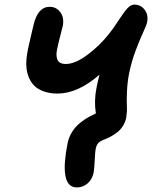

<svg xmlns="http://www.w3.org/2000/svg" viewBox="-20 -632 681 843"><path d="M316.9 190.9Q273.9 190.9 266.1 132.8Q259.3 85 276.9 -3.9Q286.6 -47.9 317.4 -79.3Q348.1 -110.8 400.9 -133.8Q392.1 -189 403.8 -247.1Q409.7 -277.3 417 -304.2Q321.8 -221.2 232.9 -221.2Q198.7 -221.2 172.9 -230.5Q147 -239.7 131.8 -254.4Q116.7 -269 107.9 -289.3Q99.1 -309.6 96.7 -329.8Q94.2 -350.1 96.2 -372.1Q97.7 -391.1 103 -417.5Q108.4 -443.8 116.5 -476.8Q124.5 -509.8 127 -521Q145.5 -602.1 198.2 -602.1Q227.1 -602.1 244.6 -578.6Q262.2 -555.2 255.9 -519Q253.9 -509.3 244.6 -474.6Q235.4 -439.9 231.9 -420.9Q224.1 -390.1 231.9 -370.6Q239.7 -351.1 269 -351.1Q310.1 -351.1 364 -391.4Q418 -431.6 459 -483.9Q476.6 -505.4 500.2 -542Q523.9 -578.6 539.1 -595.2Q554.2 -611.8 569.8 -611.8Q598.1 -611.8 615.2 -589.1Q632.3 -566.4 626 -535.2Q623.5 -522 608.9 -490.5Q594.2 -459 575.9 -410.9Q557.6 -362.8 546.9 -310.1Q539.1 -270.5 537.4 -228.8Q535.6 -187 537.1 -165Q538.6 -143.1 534.2 -115.2Q529.8 -94.7 519 -77.9Q508.3 -61 492.7 -49.6Q477.1 -38.1 464.4 -31.5Q451.7 -24.9 435.1 -18.1Q417 -11.2 410.2 -2.4Q403.3 6.3 399.9 22.9Q397.5 36.1 395.8 72.8Q394 109.4 391.1 126Q384.8 155.8 364.5 173.3Q344.2 190.9 316.9 190.9Z"/></svg>

Font: Shantell Sans Irregular
Style: Italic
Weight: 600
Italic angle: -11.31°
Designer: Stephen Nixon, Anya Danilova, Shantell Martin
Foundry: Arrow Type
Version: Version 1.006;[9816181b4]